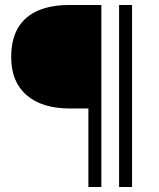

<svg xmlns="http://www.w3.org/2000/svg" viewBox="-20 -750 638 770"><path d="M261.4 -314.9Q148.1 -314.9 86.5 -368.5Q24.9 -422.1 24.9 -520.7Q24.9 -592.7 52.8 -639.1Q80.7 -685.4 132.9 -707.7Q185.2 -730 258.9 -730H375.4L371.7 -314.9ZM334.5 0V-730H386.5V0ZM457.6 0V-730H509.6V0Z"/></svg>

Font: Savate ExtraLight
Style: Regular
Weight: 200
Designer: Max Esnée
Foundry: Plomb Type
Version: Version 2.000